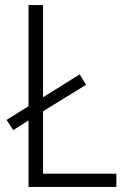

<svg xmlns="http://www.w3.org/2000/svg" viewBox="-20 -734 499 754"><path d="M92 0H437V-52H149V-297L318 -401L293 -442L149 -352V-714H92V-317L6 -263L32 -223L92 -261Z"/></svg>

Font: Noto Sans Gujarati UI SemiCondensed Light
Style: Regular
Weight: 300
Width: 4
Designer: Jelle Bosma - Monotype Design Team, Universal Thirst
Foundry: Monotype Imaging Inc.
Version: Version 2.106